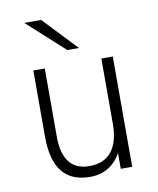

<svg xmlns="http://www.w3.org/2000/svg" viewBox="-84 -798 723 876"><g transform="rotate(-10 278.0 -360.0)"><path d="M263.5 12Q177 12 134.2 -41.8Q91.5 -95.5 91.5 -204.5V-511H144.5V-195Q144.5 -116.5 175.5 -76.8Q206.5 -37 268.5 -37Q336.5 -37 371.5 -81Q406.5 -125 406.5 -209.5V-511H459.5V0H406.5V-73.5Q384 -32 347.8 -10Q311.5 12 263.5 12ZM260.5 -576 88.5 -732H166.5L314.5 -576Z"/></g></svg>

Font: Overpass ExtraLight
Style: Regular
Weight: 250
Designer: Delve Withrington, Dave Bailey, Thomas Jockin
Foundry: Delve Fonts LLC
Version: Version 4.000